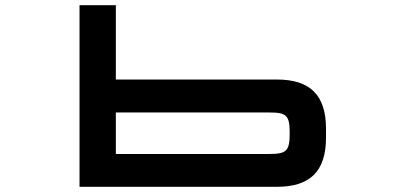

<svg xmlns="http://www.w3.org/2000/svg" viewBox="-20 -720 1534 740"><path d="M286.5 0H1047C1176 0 1236.5 -60.5 1236.5 -190V-223.5C1236.5 -353 1176 -413.5 1047 -413.5H426.5V-700H286.5ZM426.5 -126.5V-286.5H1017C1085 -286.5 1096.5 -275 1096.5 -207V-206.5C1096.5 -138.5 1085 -126.5 1017 -126.5Z"/></svg>

Font: Melete Medium
Style: Regular
Weight: 500
Width: 6
Designer: Sora Sagano
Foundry: DOT COLON
Version: Version 0.200;FEAKit 1.0